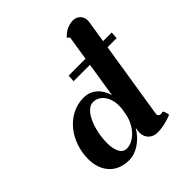

<svg xmlns="http://www.w3.org/2000/svg" viewBox="-157 -645 754 754"><g transform="rotate(-45 219.5 -268.5)"><path d="M22.5 -114.7C22.5 -43 65.4 2.9 133.3 2.9C174.8 2.9 215.6 -26.1 241.5 -69.1L239 -53.7C238.5 -50.5 238.3 -47.4 238.3 -44.4C238.3 -16.4 259 4.9 288.3 4.9C317.1 4.9 341.3 -1.7 368.4 -11.7L370.8 -16.6L364 -36.9L359.1 -39.3C356.2 -38.1 353.8 -37.1 350.6 -37.1C342.3 -37.1 336.2 -41.3 336.2 -49.6C336.2 -50.5 336.2 -51.8 336.4 -52.7L387 -371.1H437.5L439.5 -400.4H391.6L406.2 -493.2C406.7 -495.8 406.7 -498.3 406.7 -500.7C406.7 -523.9 389.6 -542 365.2 -542C341.6 -541.3 319.3 -531.5 302 -512.7L301 -507.8C306.4 -507.8 309.3 -504.4 309.3 -498L293.9 -400.4H200.2L198.2 -371.1H289.3L266.4 -226.1C254.2 -269 222.4 -297.9 180.9 -297.9C85.7 -297.9 22.5 -208.3 22.5 -114.7ZM119.4 -106.2C119.4 -174.8 149.4 -259.3 194.3 -259.3C231.4 -259.3 256.8 -224.1 256.8 -177.5C256.8 -170.7 256.6 -163.6 255.4 -156.5L252.4 -138.7C243.4 -82 201.4 -35.9 158.9 -35.9C133.5 -35.9 119.4 -62.7 119.4 -106.2Z"/></g></svg>

Font: RisaltypS01
Style: Medium
Weight: 500
Italic angle: -9°
Designer: gluk
Foundry: gluk
Version: Version 0.24